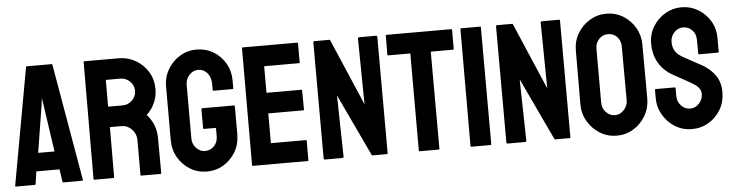

<svg xmlns="http://www.w3.org/2000/svg" viewBox="-45 -911 4298 1124"><g transform="rotate(-5 2104.0 -348.5)"><path d="M5.9 -4.9 129.9 -691.9Q130.9 -695.8 134.8 -695.8H279.8Q283.7 -695.8 284.7 -691.9L403.8 -4.9Q404.3 0 399.9 0H289.1Q284.2 0 283.7 -4.9L272.9 -78.1H136.7L126 -4.9Q125.5 0 121.1 0H9.8Q5.9 0 5.9 -4.9ZM201.7 -465.8 156.7 -185.1H252.9L211.9 -465.8L206.1 -502.9Z M583.5 0H470.2Q466.3 0 466.3 -4.9L468.3 -691.9Q468.3 -695.8 472.2 -695.8H674.3Q728.5 -695.8 773.9 -669.4Q819.3 -643.1 846.4 -598.6Q873.5 -554.2 873.5 -498Q873.5 -461.4 862.3 -431.6Q851.1 -401.9 836.2 -381.3Q821.3 -360.8 809.1 -351.1Q863.3 -291 863.3 -210L864.3 -4.9Q864.3 0 859.4 0H746.1Q742.2 0 742.2 -2.9V-210Q742.2 -246.1 716.8 -272.5Q691.4 -298.8 654.3 -298.8H588.4L587.4 -4.9Q587.4 0 583.5 0ZM674.3 -576.2H588.4V-418.9H674.3Q705.1 -418.9 729.2 -441.9Q753.4 -464.8 753.4 -498Q753.4 -529.8 730 -553Q706.5 -576.2 674.3 -576.2Z M1131.3 9.8Q1077.1 9.8 1033.7 -17.1Q989.7 -43.9 963.1 -89.4Q936.5 -134.8 936.5 -190.9V-507.8Q936.5 -562.5 963.4 -607.4Q989.7 -652.8 1034.2 -679.9Q1078.6 -707 1131.3 -707Q1186.5 -707 1231 -680.7Q1275.4 -653.8 1301.5 -608.9Q1327.6 -564 1327.6 -507.8V-461.9Q1327.6 -458 1322.8 -458H1210.4Q1206.5 -458 1206.5 -461.9V-500Q1206.5 -538.1 1185.1 -563Q1163.6 -587.9 1131.3 -587.9Q1102.5 -587.9 1080.1 -564Q1057.6 -540 1057.6 -507.8V-190.9Q1057.6 -158.2 1079.6 -134.5Q1101.6 -110.8 1131.3 -110.8Q1163.6 -110.8 1185.1 -134Q1206.5 -157.2 1206.5 -190.9V-240.2H1136.7Q1131.3 -240.2 1131.3 -245.1V-356.9Q1131.3 -361.8 1136.7 -361.8H1323.7Q1327.6 -361.8 1327.6 -356.9V-190.9Q1327.6 -134.8 1301.3 -89.4Q1274.4 -43.9 1230.5 -17.1Q1186.5 9.8 1131.3 9.8Z M1725.1 0H1401.9Q1397.9 0 1397.9 -4.9L1398.9 -691.9Q1398.9 -695.8 1402.8 -695.8H1724.1Q1728 -695.8 1728 -690.9V-579.1Q1728 -575.2 1724.1 -575.2H1519V-418.9H1724.1Q1728 -418.9 1728 -415L1729 -301.8Q1729 -297.9 1725.1 -297.9H1519V-123H1725.1Q1729 -123 1729 -118.2V-3.9Q1729 0 1725.1 0Z M1926.8 0H1826.7Q1818.8 0 1818.8 -6.8L1817.9 -688Q1817.9 -695.8 1825.7 -695.8H1916L2085 -301.8L2080.1 -688Q2080.1 -695.8 2088.9 -695.8H2188Q2193.8 -695.8 2193.8 -688L2194.8 -5.9Q2194.8 0 2189.9 0H2102.1L1928.7 -368.2L1936 -7.8Q1936 0 1926.8 0Z M2495.1 0H2382.3Q2377.9 0 2377.9 -4.9V-575.2H2248Q2243.2 -575.2 2243.2 -580.1L2244.1 -691.9Q2244.1 -695.8 2248 -695.8H2627.9Q2633.3 -695.8 2633.3 -691.9V-580.1Q2633.3 -575.2 2629.4 -575.2H2498L2499 -4.9Q2499 0 2495.1 0Z M2799.8 0H2686.5Q2681.6 0 2681.6 -4.9L2682.6 -691.9Q2682.6 -695.8 2686.5 -695.8H2798.8Q2802.7 -695.8 2802.7 -691.9L2803.7 -4.9Q2803.7 0 2799.8 0Z M3000.5 0H2900.4Q2892.6 0 2892.6 -6.8L2891.6 -688Q2891.6 -695.8 2899.4 -695.8H2989.7L3158.7 -301.8L3153.8 -688Q3153.8 -695.8 3162.6 -695.8H3261.7Q3267.6 -695.8 3267.6 -688L3268.6 -5.9Q3268.6 0 3263.7 0H3175.8L3002.4 -368.2L3009.8 -7.8Q3009.8 0 3000.5 0Z M3540.5 9.8Q3487.3 9.8 3442.4 -17.6Q3397.9 -44.9 3370.8 -90.6Q3343.8 -136.2 3343.8 -190.9L3344.7 -507.8Q3344.7 -563.5 3371.6 -607.9Q3397.9 -652.8 3442.9 -679.9Q3487.8 -707 3540.5 -707Q3595.2 -707 3638.7 -680.2Q3682.6 -653.3 3709.2 -608.2Q3735.8 -563 3735.8 -507.8L3736.8 -190.9Q3736.8 -136.2 3710.4 -90.8Q3683.6 -44.9 3639.2 -17.6Q3594.7 9.8 3540.5 9.8ZM3540.5 -110.8Q3570.8 -110.8 3593.3 -135.5Q3615.7 -160.2 3615.7 -190.9L3614.7 -507.8Q3614.7 -541 3593.8 -564Q3572.8 -586.9 3540.5 -586.9Q3509.8 -586.9 3487.8 -564.5Q3465.8 -542 3465.8 -507.8V-190.9Q3465.8 -158.2 3487.8 -134.5Q3509.8 -110.8 3540.5 -110.8Z M3981.9 9.8Q3928.7 9.8 3883.8 -17.6Q3839.4 -44.9 3812.7 -90.6Q3786.1 -136.2 3786.1 -190.9V-236.8Q3786.1 -242.2 3791 -242.2H3903.3Q3907.2 -242.2 3907.2 -236.8V-190.9Q3907.2 -158.2 3929.2 -134.5Q3951.2 -110.8 3981.9 -110.8Q4013.2 -110.8 4035.2 -135Q4057.1 -159.2 4057.1 -190.9Q4057.1 -227.5 4009.3 -254.9Q4001.5 -259.8 3989 -266.8Q3976.6 -273.9 3959.5 -283.2Q3942.4 -292.5 3926.3 -301.5Q3910.2 -310.5 3895 -318.8Q3840.3 -351.1 3813.7 -399.7Q3787.1 -448.2 3787.1 -508.8Q3787.1 -564.5 3814.5 -609.4Q3841.8 -653.8 3886 -679.9Q3930.2 -706.1 3981.9 -706.1Q4035.2 -706.1 4079.6 -679.7Q4124 -652.8 4150.6 -608.4Q4177.2 -564 4177.2 -508.8V-426.8Q4177.2 -422.9 4173.3 -422.9H4061Q4057.1 -422.9 4057.1 -426.8L4056.2 -508.8Q4056.2 -543.9 4034.2 -565.9Q4012.2 -587.9 3981.9 -587.9Q3951.2 -587.9 3929.2 -564.5Q3907.2 -541 3907.2 -508.8Q3907.2 -476.1 3921.1 -454.1Q3935.1 -432.1 3972.2 -412.1Q3976.1 -410.2 3990.2 -402.3Q4004.4 -394.5 4021.7 -385Q4039.1 -375.5 4053.2 -367.9Q4067.4 -360.4 4070.3 -358.9Q4120.1 -331.1 4149.2 -290.5Q4178.2 -250 4178.2 -190.9Q4178.2 -133.8 4151.9 -88.4Q4125 -43 4080.6 -16.6Q4036.1 9.8 3981.9 9.8Z"/></g></svg>

Font: Koulen
Style: Regular
Weight: 400
Designer: Danh Hong
Version: Version 8.000; ttfautohint (v1.8.3)